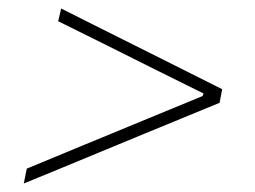

<svg xmlns="http://www.w3.org/2000/svg" viewBox="-20 -520 600 452"><path d="M36 -88 43 -123Q108.5 -150 177.8 -178.8Q247 -207.5 314 -235L457 -294L459 -300L340 -359Q284.5 -387 228 -415Q171.5 -443 117 -470L124 -500Q162.5 -480.5 199.5 -462Q236.5 -443.5 269.5 -427L360.5 -381.5Q391.5 -366 428.2 -347.5Q465 -329 503 -310L497 -278Q450 -258.5 405.2 -240.2Q360.5 -222 322 -206L213 -161Q173.5 -144.5 128.5 -126Q83.5 -107.5 36 -88Z"/></svg>

Font: Commissioner Thin
Style: Italic
Weight: 100
Italic angle: -12°
Designer: Kostas Bartsokas
Foundry: Kostas Bartsokas
Version: Version 1.000; ttfautohint (v1.8.3)